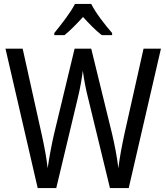

<svg xmlns="http://www.w3.org/2000/svg" viewBox="-20 -963 851 983"><path d="M447 -943H364C342 -900 295 -839 258 -794V-783H310C339 -806 372 -840 405 -876C438 -840 470 -807 501 -783H554V-794C518 -835 469 -898 447 -943ZM804 -714H715L617 -277C605 -221 593 -160 586 -102C579 -161 567 -221 554 -277L447 -714H362L257 -278C244 -222 232 -157 224 -102C219 -148 208 -210 193 -277L96 -714H8L173 0H268L378 -460C391 -512 400 -569 404 -601C410 -555 421 -499 431 -461L543 0H639Z"/></svg>

Font: Noto Sans Oriya Cond
Style: Regular
Weight: 400
Width: 3
Designer: Amélie Bonet and Sol Matas
Foundry: Google LLC
Version: Version 2.006